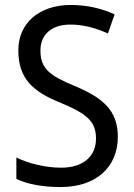

<svg xmlns="http://www.w3.org/2000/svg" viewBox="-20 -744 539 774"><path d="M455 -193C455 -298 396 -349 282 -397C178 -440 143 -468 143 -541C143 -602 185 -645 264 -645C317 -645 369 -630 415 -609L442 -686C395 -708 335 -724 265 -724C140 -724 53 -652 54 -540C54 -428 112 -375 221 -331C332 -285 367 -254 367 -185C367 -116 318 -68 226 -68C162 -68 93 -86 46 -109V-23C90 -1 153 10 225 10C365 10 455 -68 455 -193Z"/></svg>

Font: Noto Sans Devanagari UI SemiCondensed
Style: Regular
Weight: 400
Width: 4
Designer: Jelle Bosma - Monotype Design Team
Foundry: Monotype Imaging Inc.
Version: Version 2.004